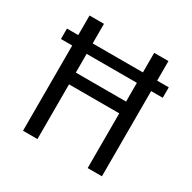

<svg xmlns="http://www.w3.org/2000/svg" viewBox="-155 -849 1001 1003"><g transform="rotate(30 346.0 -347.5)"><path d="M653 -577V-514H583V0H497V-330H194V0H107V-514H39V-577H107V-695H194V-577H497V-695H583V-577ZM497 -401V-514H194V-401Z"/></g></svg>

Font: Sedus Text
Style: Regular
Weight: 400
Designer: TypeMates
Foundry: TypeMates, Runge Thomsen GbR
Version: Version 4.202;PS 004.202;hotconv 1.0.88;makeotf.lib2.5.64775